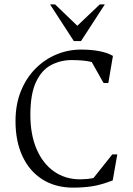

<svg xmlns="http://www.w3.org/2000/svg" viewBox="-20 -849 607 879"><path d="M315 10Q234 10 174.5 -27.5Q115 -65 83 -133.5Q51 -202 51 -294Q51 -371 75.5 -431.5Q100 -492 142 -534.5Q184 -577 238 -599.5Q292 -622 351 -622Q399 -622 436.5 -614.5Q474 -607 497 -593L476 -469H454L400 -565Q381 -570 356.5 -572Q332 -574 308 -574Q258 -574 214.5 -551.5Q171 -529 145 -474Q119 -419 119 -323Q119 -233 147.5 -166.5Q176 -100 227.5 -64Q279 -28 347 -28Q361 -28 378 -29.5Q395 -31 408 -34L494 -142H517L496 -23Q441 -2 400.5 4Q360 10 315 10ZM318 -661 209 -829H232L334 -731L437 -829H460L351 -661Z"/></svg>

Font: Ancizar Serif Light
Style: Regular
Weight: 300
Designer: Cesar Puertas, Viviana Monsalve, Julian Moncada, Julian Prieto, Jose Castro, Felipe Aragon, Mariel Hernandez, Sara Alarc
Version: Version 8.100